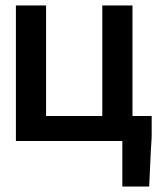

<svg xmlns="http://www.w3.org/2000/svg" viewBox="-20 -514 611 700"><path d="M353 -91V-494H463V-91H533V-28Q533 -10 532 2.5Q531 15 530 33L524 166H426V0H38V-494H148V-91Z"/></svg>

Font: Codetta
Style: Bold
Weight: 700
Designer: Ulrich Proeller
Foundry: PROSA GmbH
Version: Version 2.00;September 29, 2018;FontCreator 11.5.0.2427 64-b